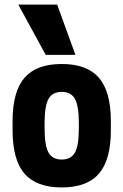

<svg xmlns="http://www.w3.org/2000/svg" viewBox="-20 -810 540 840"><path d="M250 10Q139 10 87 -50.5Q35 -111 35 -240V-280Q35 -409 87 -469.5Q139 -530 250 -530Q361 -530 413 -469.5Q465 -409 465 -280V-240Q465 -111 413 -50.5Q361 10 250 10ZM250 -112Q291 -112 308 -143Q325 -174 325 -250V-270Q325 -346 308 -377Q291 -408 250 -408Q209 -408 192 -377Q175 -346 175 -270V-250Q175 -174 192 -143Q209 -112 250 -112ZM180 -570 60 -790H230L310 -570Z"/></svg>

Font: M PLUS 1 Code
Style: Regular
Weight: 400
Designer: Coji Morishita
Foundry: UNDERFOREST DESIGN
Version: Version 1.005